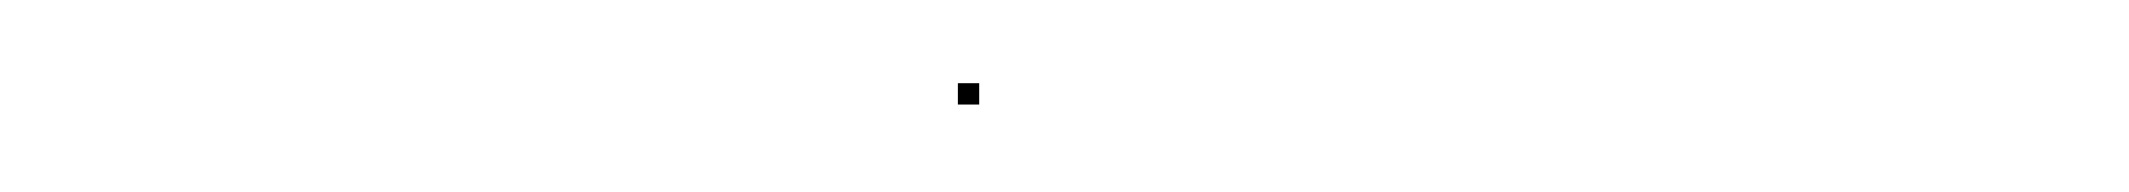

<svg xmlns="http://www.w3.org/2000/svg" viewBox="-20 -22 499 45"><path d="M204.5 2.5H209.5V-2.5H204.5Z"/></svg>

Font: FRB American Cursive Just Endings
Style: Italic
Weight: 400
Italic angle: -25°
Version: Version 2.0;Modular Font Editor K font №1